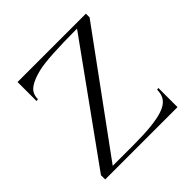

<svg xmlns="http://www.w3.org/2000/svg" viewBox="-177 -864 1027 1027"><g transform="rotate(-45 336.5 -350.0)"><path d="M93 -700H610V-672L136 -23H296Q447 -23 516 -46Q556 -59 574 -82.5Q592 -106 592 -143L603 -145V0H56V-32L520 -677Q299 -677 224 -659Q142 -639 118 -605Q105 -585 105 -558L93 -556Z"/></g></svg>

Font: Gilda Display
Style: Regular
Weight: 400
Designer: Eduardo Rodriguez Tunni
Foundry: Eduardo Rodriguez Tunni
Version: Version 1.001